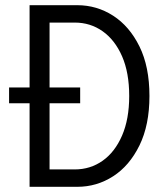

<svg xmlns="http://www.w3.org/2000/svg" viewBox="-20 -720 640 740"><path d="M94 0V-322H15V-383H94V-700H277.7Q353 -700 416 -659.5Q479 -619 517.5 -541Q556 -463 556 -350Q556 -238 517.5 -159.5Q479 -81 415.9 -40.5Q352.9 0 278 0ZM171 -67H268Q328.2 -67 375.6 -100.5Q423 -134 450.5 -197.6Q478 -261.2 478 -350Q478 -440 450.5 -503Q423 -566 375.6 -599.5Q328.2 -633 268 -633H171V-383H289V-322H171Z"/></svg>

Font: Red Hat Mono VF Light
Style: Regular
Weight: 300
Monospace: yes
Designer: Pentagram, MCKL
Foundry: Pentagram, MCKL
Version: Version 1.023